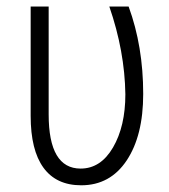

<svg xmlns="http://www.w3.org/2000/svg" viewBox="-20 -548 510 578"><path d="M126.5 -528.3V-203.6Q126.5 -40.5 222.7 -40.5Q283.2 -40.5 320.3 -104.2Q357.4 -168 357.4 -264.2Q355.5 -394 309.1 -528.3H367.2Q411.1 -408.7 411.1 -265.1Q411.1 -139.6 361.3 -64.9Q311.5 9.8 224.6 9.8Q149.4 9.8 110.8 -43.2Q72.3 -96.2 72.3 -199.2V-528.3Z"/></svg>

Font: Roboto Condensed Light
Style: Regular
Weight: 300
Designer: Google
Version: Version 2.134; 2016